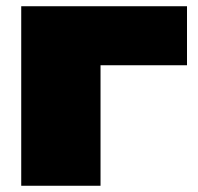

<svg xmlns="http://www.w3.org/2000/svg" viewBox="-20 -595 633 615"><path d="M579 -575V-386H302V0H48V-575Z"/></svg>

Font: Bounded
Style: Regular
Weight: 900
Designer: Vlad Churkin
Version: Version 1.0